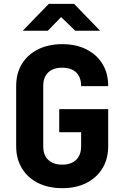

<svg xmlns="http://www.w3.org/2000/svg" viewBox="-20 -970 640 1000"><path d="M304.4 10Q232.1 10 178 -17.1Q124 -44.2 94.1 -93.4Q64.2 -142.6 64.2 -208.5V-521.5Q64.2 -588.4 94.1 -637.1Q124 -685.8 178 -712.9Q232.1 -740 304.4 -740Q376.8 -740 430.3 -712.8Q483.8 -685.6 513.7 -637.1Q543.5 -588.6 543.5 -521.5H402.5Q402.5 -568.2 376.7 -592.8Q350.8 -617.4 303.8 -617.4Q256.9 -617.4 231 -592.7Q205.2 -568 205.2 -521.7V-208.5Q205.2 -162.7 231 -137.6Q256.9 -112.5 303.8 -112.5Q350.8 -112.5 376.7 -137.6Q402.5 -162.7 402.5 -208.5V-281.3H288.5V-401.5H543.5V-208.5Q543.5 -142.4 513.7 -93.4Q483.8 -44.4 430.3 -17.2Q376.8 10 304.4 10ZM98.6 -810 234.2 -950H365.6L501.4 -810H371.8L298.3 -881.2L229.3 -810Z"/></svg>

Font: JetBrains Mono
Style: Regular
Weight: 400
Monospace: yes
Designer: Philipp Nurullin, Konstantin Bulenkov
Foundry: JetBrains
Version: Version 2.305